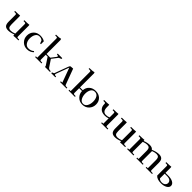

<svg xmlns="http://www.w3.org/2000/svg" viewBox="530 -2653 4568 4568"><g transform="rotate(45 2813.5 -369.5)"><path d="M22 -411V-439Q115 -439 185 -446L188 -418V-155Q188 -79 212 -55.5Q236 -32 282 -32Q335 -32 406 -61V-371Q406 -396 399 -403.5Q392 -411 367 -411H334V-439Q427 -439 497 -446L500 -418V-66Q500 -41 507 -33.5Q514 -26 539 -26H574V0Q479 0 409 7L406 -21V-32Q311 7 232 7Q162 7 128 -28.5Q94 -64 94 -150V-371Q94 -396 87 -403.5Q80 -411 55 -411Z M634 -223Q634 -323 698 -387.5Q762 -452 865 -452Q954 -452 1016 -412V-314H990L964 -384Q925 -423 865 -423Q799 -423 764.5 -366Q730 -309 730 -223Q730 -146 769 -89Q808 -32 875 -32Q961 -32 1016 -83L1035 -63Q968 7 865 7Q764 7 699 -60Q634 -127 634 -223Z M1109 -702V-729Q1221 -729 1263 -746L1275 -718V-245H1401L1497 -370Q1504 -378 1504 -388Q1504 -411 1465 -411H1457V-439H1610V-411L1546 -386L1430 -236L1543 -66Q1570 -26 1614 -26H1636V0H1465V-26L1338 -218H1275V-66Q1275 -41 1282 -33.5Q1289 -26 1314 -26H1349V0H1135V-26H1181V-662Q1181 -687 1174 -694.5Q1167 -702 1142 -702Z M1677 0V-26L1727 -47L1857 -398Q1867 -424 1875.5 -432.5Q1884 -441 1909 -442L1969 -446L2110 -66Q2119 -41 2127 -33.5Q2135 -26 2159 -26H2193V0H1976V-26H2024L1888 -396Q1884 -390 1878 -374L1765 -67Q1762 -58 1762 -50Q1762 -26 1804 -26H1816V0Z M2234 -702V-729Q2346 -729 2388 -746L2400 -718V-245H2495Q2500 -336 2564 -394Q2628 -452 2726 -452Q2831 -452 2895 -389.5Q2959 -327 2959 -228Q2959 -129 2893.5 -61Q2828 7 2726 7Q2628 7 2562.5 -59Q2497 -125 2495 -218H2400V-66Q2400 -41 2407 -33.5Q2414 -26 2439 -26H2474V0H2260V-26H2306V-662Q2306 -687 2299 -694.5Q2292 -702 2267 -702ZM2592 -228Q2592 -145 2627 -82.5Q2662 -20 2726 -20Q2792 -20 2827 -81.5Q2862 -143 2862 -226Q2862 -313 2827.5 -368Q2793 -423 2726 -423Q2660 -423 2626 -367.5Q2592 -312 2592 -228Z M3019 -411V-439Q3113 -439 3183 -446L3186 -418V-368Q3186 -217 3299 -217Q3359 -217 3403 -239V-371Q3403 -396 3396 -403.5Q3389 -411 3364 -411H3331V-439Q3424 -439 3494 -446L3497 -418V-66Q3497 -41 3504 -33.5Q3511 -26 3536 -26H3571V0H3357V-26H3403V-207Q3358 -186 3294 -186Q3187 -186 3139 -238Q3091 -290 3091 -363V-371Q3091 -396 3084 -403.5Q3077 -411 3052 -411Z M3612 -411V-439Q3705 -439 3775 -446L3778 -418V-155Q3778 -79 3802 -55.5Q3826 -32 3872 -32Q3925 -32 3996 -61V-371Q3996 -396 3989 -403.5Q3982 -411 3957 -411H3924V-439Q4017 -439 4087 -446L4090 -418V-66Q4090 -41 4097 -33.5Q4104 -26 4129 -26H4164V0Q4069 0 3999 7L3996 -21V-32Q3901 7 3822 7Q3752 7 3718 -28.5Q3684 -64 3684 -150V-371Q3684 -396 3677 -403.5Q3670 -411 3645 -411Z M4205 -411V-439Q4298 -439 4368 -446L4371 -418V-414Q4467 -452 4545 -452Q4626 -452 4658 -404L4683 -414Q4782 -452 4857 -452Q4927 -452 4961 -416.5Q4995 -381 4995 -295V-66Q4995 -41 5002 -33.5Q5009 -26 5034 -26H5069V0H4856V-26H4901V-290Q4901 -366 4877 -389.5Q4853 -413 4807 -413Q4755 -413 4683 -385V-66Q4683 -41 4690 -33.5Q4697 -26 4722 -26H4757V0H4543V-26H4589V-290Q4589 -366 4565 -389.5Q4541 -413 4495 -413Q4443 -413 4371 -385V-66Q4371 -41 4378 -33.5Q4385 -26 4410 -26H4445V0H4231V-26H4277V-371Q4277 -396 4270 -403.5Q4263 -411 4238 -411Z M5110 -411V-439Q5203 -439 5273 -446L5276 -418V-245H5374Q5471 -245 5530 -210.5Q5589 -176 5589 -120Q5589 -66 5529 -29.5Q5469 7 5374 7Q5238 7 5182 -61V-371Q5182 -396 5175 -403.5Q5168 -411 5143 -411ZM5276 -61Q5309 -21 5374 -21Q5431 -21 5462 -50.5Q5493 -80 5493 -120Q5493 -163 5459 -190.5Q5425 -218 5354 -218H5276Z"/></g></svg>

Font: Dihjauti
Style: Bold
Weight: 700
Designer: T. Christopher White
Version: Version 3.0.0